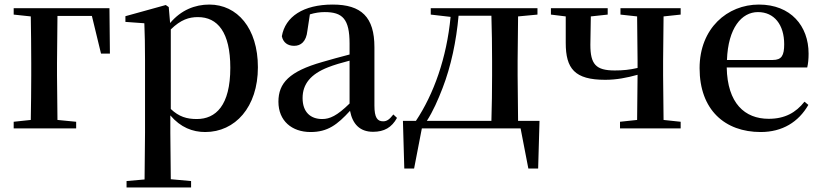

<svg xmlns="http://www.w3.org/2000/svg" viewBox="-20 -563 3607 842"><path d="M40 -499 115 -491C116 -435 117 -349 117 -287V-232C117 -177 116 -93 115 -37L40 -29V0H314V-29L232 -37L230 -232V-287L232 -493H383L423 -328H462L460 -527H40Z M880 16C1011 16 1111 -93 1111 -268C1111 -440 1020 -543 898 -543C835 -543 774 -519 726 -462L720 -532L707 -541L530 -492V-467L613 -461C615 -412 616 -366 616 -299V19L614 224L535 231V259H818V231L729 223L727 19V-57C772 -4 825 16 880 16ZM729 -434C773 -477 809 -488 848 -488C934 -488 990 -422 990 -266C990 -100 926 -41 843 -41C799 -41 765 -51 729 -85Z M1616 15C1665 15 1698 -4 1721 -46L1705 -61C1687 -38 1676 -31 1660 -31C1635 -31 1622 -47 1622 -100V-356C1622 -488 1565 -543 1439 -543C1310 -543 1231 -490 1216 -404C1222 -376 1242 -362 1270 -362C1299 -362 1323 -380 1328 -428L1339 -500C1362 -507 1383 -510 1404 -510C1482 -510 1513 -480 1513 -372V-324C1472 -313 1429 -302 1393 -291C1249 -250 1201 -199 1201 -117C1201 -33 1260 16 1342 16C1417 16 1459 -16 1515 -77C1526 -19 1558 15 1616 15ZM1513 -109C1458 -55 1426 -41 1393 -41C1342 -41 1307 -71 1307 -133C1307 -194 1342 -238 1419 -268C1444 -278 1478 -288 1513 -297Z M1869 -499 1956 -489C1939 -309 1882 -150 1804 -33H1747L1753 176H1796L1830 0H2263L2297 176H2340L2346 -33H2252L2250 -232V-296L2252 -491L2337 -499V-527H1869ZM2135 -33H1852C1879 -75 1901 -125 1921 -177C1958 -273 1981 -382 1991 -494H2135C2137 -438 2138 -351 2138 -296V-232C2138 -176 2137 -90 2135 -33Z M2701 -499 2774 -491 2776 -296V-265C2742 -257 2712 -254 2676 -254C2593 -254 2569 -281 2569 -367L2571 -491L2645 -499V-527H2396V-499L2461 -491V-375C2461 -262 2500 -213 2634 -213C2684 -213 2729 -222 2776 -235L2774 -37L2699 -29V0H2965V-29L2890 -37L2888 -232V-296L2890 -491L2965 -499V-527H2701Z M3316 16C3411 16 3482 -28 3525 -103L3508 -117C3470 -69 3422 -42 3351 -42C3246 -42 3170 -110 3167 -267H3520C3524 -284 3526 -303 3526 -328C3526 -449 3448 -543 3308 -543C3170 -543 3048 -439 3048 -264C3048 -81 3159 16 3316 16ZM3168 -300C3173 -440 3232 -510 3304 -510C3375 -510 3419 -455 3419 -369C3419 -320 3408 -300 3369 -300Z"/></svg>

Font: Noto Serif SC SemiBold
Style: Regular
Weight: 600
Designer: Ryoko NISHIZUKA 西塚涼子 (kana & ideographs); Frank Grießhammer (Latin, Greek & Cyrillic); Wenlong ZHANG 张文龙 (bopomofo); San
Foundry: Adobe
Version: Version 2.001;hotconv 1.1.0;makeotfexe 2.6.0